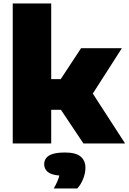

<svg xmlns="http://www.w3.org/2000/svg" viewBox="-20 -828 742 1108"><path d="M53.5 0V-808H275.5V-371.5H330.5L448 -550H683.5L515.5 -288L702 0H461.5L331.5 -194.5H275.5V0ZM290.5 259.5Q315.5 215 322.5 185Q274.5 181 254.8 163.5Q235 146 235 119.5Q235 87.5 263 69.8Q291 52 354 52Q417 52 445 75.2Q473 98.5 473 140.5Q473 171 460 204Q447 237 426 259.5Z"/></svg>

Font: Encode Sans SemiExpanded SemiExpanded Black
Style: Regular
Weight: 900
Width: 6
Designer: Multiple Designers
Foundry: Impallari Type
Version: Version 3.000; ttfautohint (v1.8.3) -l 8 -r 50 -G 200 -x 14 